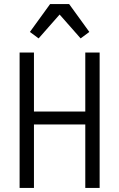

<svg xmlns="http://www.w3.org/2000/svg" viewBox="-20 -930 590 950"><path d="M77 0V-670H148V-378H402V-670H473V0H402V-314H148V0ZM379 -740 275 -858 171 -740 128 -772 228 -910H322L422 -772Z"/></svg>

Font: Lode
Style: Regular
Weight: 400
Monospace: yes
Designer: Belleve Invis
Foundry: Belleve Invis
Version: Version 29.2.0; ttfautohint (v1.8.3)